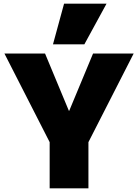

<svg xmlns="http://www.w3.org/2000/svg" viewBox="-20 -1020 748 1040"><path d="M249 0V-250L4 -730H224L353 -420H355L484 -730H704L459 -250V0ZM437 -780H267L327 -1000H557Z"/></svg>

Font: M PLUS 2 Black
Style: Regular
Weight: 900
Designer: Coji Morishita
Foundry: UNDERFOREST DESIGN
Version: Version 1.001